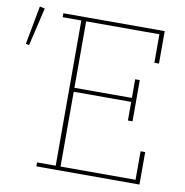

<svg xmlns="http://www.w3.org/2000/svg" viewBox="-92 -786 831 862"><g transform="rotate(10 324.0 -355.0)"><path d="M130 -18H215V-680H130V-698H592V-550H571V-680H237V-377H499V-462H520V-274H499V-359H237V-18H579V-148H600V0H130ZM-12 -534 21 -710 44 -704 3 -530Z"/></g></svg>

Font: IBM Plex Serif Thin
Style: Regular
Weight: 100
Designer: Mike Abbink, Paul van der Laan, Pieter van Rosmalen
Foundry: Bold Monday
Version: Version 3.001